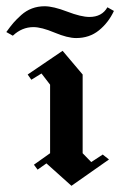

<svg xmlns="http://www.w3.org/2000/svg" viewBox="-76 -590 384 614"><path d="M30.8 -503.3Q-5.8 -503.3 -35 -475.8L-55.8 -487.5Q-43.3 -505 -33.3 -516.7Q-23.3 -528.3 -7.9 -542.1Q7.5 -555.8 26.2 -562.9Q45 -570 66.7 -570Q94.2 -570 138.8 -552.9Q183.3 -535.8 210 -535.8Q250 -535.8 267.5 -566.7L288.3 -555Q270.8 -517.5 240.4 -492.9Q210 -468.3 167.5 -468.3Q140 -468.3 98.3 -485.8Q56.7 -503.3 30.8 -503.3ZM252.5 -95.8 272.5 -80 152.5 4.2 72.5 -67.5 44.2 -47.5 32.5 -63.3 84.2 -100V-319.2L56.7 -355L24.2 -335L12.5 -351.7L124.2 -427.5L188.3 -351.7V-100L215.8 -71.7Z"/></svg>

Font: Chomsky
Style: Regular
Weight: 400
Version: Version 2.3